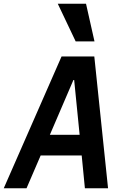

<svg xmlns="http://www.w3.org/2000/svg" viewBox="-47 -1000 667 1020"><path d="M94 0 169 -174H387L404 0H527L454 -700H280L-27 0ZM218 -284 343 -575H347L376 -284ZM455 -780 410 -980H260L355 -780Z"/></svg>

Font: CommitMono
Style: Bold Italic
Weight: 700
Monospace: yes
Designer: Eigil Nikolajsen
Foundry: Eigil Nikolajsen
Version: Version 1.143